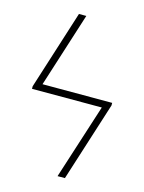

<svg xmlns="http://www.w3.org/2000/svg" viewBox="-109 -772 626 837"><g transform="rotate(15 204.0 -353.5)"><path d="M381.8 -358.4 267.6 0H234.4L343.3 -338.9H28.3V-350.6L141.6 -707H174.8L67.4 -370.1H381.8Z"/></g></svg>

Font: Pretendard Std Thin
Style: Regular
Weight: 100
Designer: Base glyphs from Inter by Rasmus Andersson; Hangeul glyphs from Noto Sans CJK(Source Han Sans) by Jang Soo-young and Kan
Foundry: Kil Hyung-jin
Version: Version 1.309